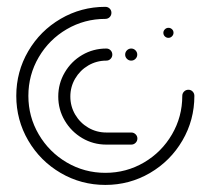

<svg xmlns="http://www.w3.org/2000/svg" viewBox="-20 -538 614 559"><path d="M344.4 -378.9Q344.4 -386.3 349.6 -391.5Q354.8 -396.7 361.9 -396.7Q369.3 -396.7 374.4 -391.5Q379.6 -386.3 379.6 -378.9Q379.6 -371.9 374.4 -366.7Q369.3 -361.5 361.9 -361.5Q354.8 -361.5 349.6 -366.7Q344.4 -371.9 344.4 -378.9ZM380 -134.8Q380 -127.4 374.8 -122.2Q369.6 -117 362.2 -117H289.6Q251.5 -117 219.4 -135.9Q187.4 -154.8 168.5 -186.9Q149.6 -218.9 149.6 -257Q149.6 -294.8 168.5 -327Q187.4 -359.3 219.4 -378Q251.5 -396.7 289.6 -396.7Q297 -396.7 302 -391.5Q307 -386.3 307 -378.9Q307 -371.9 302 -366.7Q297 -361.5 289.6 -361.5Q261.1 -361.5 237 -347.4Q213 -333.3 198.9 -309.3Q184.8 -285.2 184.8 -257Q184.8 -228.5 198.9 -204.4Q213 -180.4 237 -166.3Q261.1 -152.2 289.6 -152.2H362.2Q369.6 -152.2 374.8 -147Q380 -141.9 380 -134.8ZM470.4 -457Q476.3 -457 480.7 -453Q485.2 -448.9 485.2 -442.6Q485.2 -436.7 480.7 -432.2Q476.3 -427.8 470.4 -427.8Q464.4 -427.8 460 -432Q455.6 -436.3 455.6 -442.6Q455.6 -448.1 460 -452.6Q464.4 -457 470.4 -457ZM528.5 -276.7Q535.9 -276.7 540.9 -271.5Q545.9 -266.3 545.9 -258.9Q545.9 -188.5 511.1 -128.9Q476.3 -69.3 416.7 -34.4Q357 0.4 286.7 0.4Q216.3 0.4 156.7 -34.4Q97 -69.3 62.2 -128.9Q27.4 -188.5 27.4 -258.9Q27.4 -329.3 62.2 -388.9Q97 -448.5 156.7 -483.3Q216.3 -518.1 286.7 -518.1Q294.1 -518.1 299.3 -513.1Q304.4 -508.1 304.4 -500.7Q304.4 -493.3 299.3 -488.1Q294.1 -483 286.7 -483Q225.9 -483 174.4 -453Q123 -423 92.8 -371.5Q62.6 -320 62.6 -258.9Q62.6 -198.1 92.8 -146.7Q123 -95.2 174.4 -65Q225.9 -34.8 286.7 -34.8Q347.8 -34.8 399.3 -65Q450.7 -95.2 480.7 -146.7Q510.7 -198.1 510.7 -258.9Q510.7 -266.3 515.9 -271.5Q521.1 -276.7 528.5 -276.7Z"/></svg>

Font: 26F Galaxy Hebrew Light
Style: Regular
Weight: 300
Designer: C₂₉H₂₅N₃O₅
Version: Version 1.000